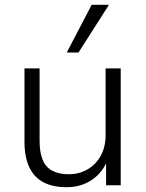

<svg xmlns="http://www.w3.org/2000/svg" viewBox="-20 -772 607 800"><path d="M258 8Q199 8 160 -13Q121 -34 101.5 -76.5Q82 -119 82 -181V-487H145V-184Q145 -139 157 -108Q169 -77 196.5 -61.5Q224 -46 266 -46Q311 -46 346 -67Q381 -88 400.5 -124.5Q420 -161 420 -209V-487H483V0H422V-115H432Q411 -56 365 -24Q319 8 258 8ZM258 -553 362 -752H434L307 -553Z"/></svg>

Font: Nunito Sans 11pt Light
Style: Regular
Weight: 300
Version: Version 3.101;gftools[0.9.27]